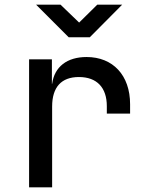

<svg xmlns="http://www.w3.org/2000/svg" viewBox="-20 -805 640 825"><path d="M505 -785H398L320 -708L240 -785H135L275 -645H366ZM352 -560C268 -560 214 -518 204 -445H203V-550H105V0H204V-347C204 -431 244 -474 319 -474C397 -474 439 -428 439 -349V-317H539V-357C539 -482 465 -560 352 -560Z"/></svg>

Font: Tekne LDO Medium
Style: Regular
Weight: 500
Monospace: yes
Designer: Alessio Laiso, Mario Rullo, Paolo Rosset
Foundry: Alessio Laiso
Version: Version 1.000;hotconv 1.0.109;makeotfexe 2.5.65596